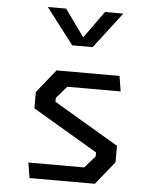

<svg xmlns="http://www.w3.org/2000/svg" viewBox="-56 -853 731 900"><g transform="rotate(5 310.0 -403.0)"><path d="M105 -72H368L417 -128.5V-146.8L111.2 -327.5V-404.7L199 -513.7H495.3L507 -441.7H255.8L206.8 -385.2V-366.8L512 -186.2V-109L424.2 0H116.7ZM261.8 -637.2H358.2L487.5 -806.2H401.5L310 -679L218.5 -806.2H132.5Z"/></g></svg>

Font: Monaspace Krypton Var ExLight
Style: Regular
Weight: 200
Designer: Riley Cran and the Lettermatic Team
Version: Version 1.200 (Monaspace Krypton Var)